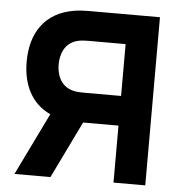

<svg xmlns="http://www.w3.org/2000/svg" viewBox="-52 -769 774 819"><g transform="rotate(5 335.0 -360.0)"><path d="M40 0H194L312.5 -244H464V0H600V-720H296C282 -720 255 -719 236 -716C107 -696 50 -603 50 -482C50 -384 88 -304.5 170 -267ZM464 -593V-371H302C288 -371 270 -372 256 -376C201 -391 187 -443 187 -482C187 -521 201 -573 256 -588C270 -592 288 -593 302 -593Z"/></g></svg>

Font: Manrope ExtraBold
Style: Regular
Weight: 800
Designer: Mikhail Sharanda
Foundry: Mikhail Sharanda
Version: Version 4.505